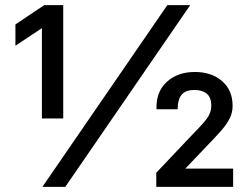

<svg xmlns="http://www.w3.org/2000/svg" viewBox="-20 -727 960 747"><path d="M226 -266H143V-669L219 -668L40 -549V-632L152 -707H226ZM234 0H145L631 -707H720ZM588 -55 733 -208Q768 -243 785 -266Q802 -289 802 -315Q802 -348 784.5 -362.5Q767 -377 736 -377Q703 -377 687.5 -359.5Q672 -342 671 -302H589Q586 -368 628 -407.5Q670 -447 738 -447Q803 -447 844 -411.5Q885 -376 885 -315Q885 -289 873.5 -266Q862 -243 839 -217Q816 -191 780 -154L663 -31L647 -71H887V0H588Z"/></svg>

Font: 42dot Sans Light
Style: Bold
Weight: 700
Version: Version 1.000